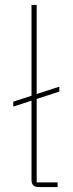

<svg xmlns="http://www.w3.org/2000/svg" viewBox="-20 -760 297 780"><path d="M214 0H137Q108 0 108 -29V-351L34 -327V-347L108 -371V-740H129V-378L221 -408V-388L129 -358V-19H214Z"/></svg>

Font: IBM Plex Sans Arabic Thin
Style: Regular
Weight: 100
Designer: Mike Abbink, Paul van der Laan, Pieter van Rosmalen, Wael Morcos, Khajak Apelian
Foundry: Bold Monday
Version: Version 1.101